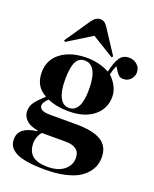

<svg xmlns="http://www.w3.org/2000/svg" viewBox="-182 -894 984 1225"><g transform="rotate(20 310.0 -281.5)"><path d="M119.1 -579.1 110.8 -586.9 228 -758.8Q252 -793 283.2 -793Q299.3 -793 311 -784.9Q322.8 -776.9 336.9 -754.9L439.9 -597.2L432.1 -588.9L282.2 -680.2ZM279.8 230Q207 230 156.2 221.9Q105.5 213.9 77.4 198.2Q49.3 182.6 37.1 162.6Q24.9 142.6 24.9 115.2Q24.9 72.8 55.4 48.6Q85.9 24.4 147.9 16.1V11.2Q94.2 2 68.6 -23.7Q43 -49.3 43 -83Q43 -115.2 60.1 -140.4Q77.1 -165.5 123 -207V-210.9Q45.9 -251.5 45.9 -347.2Q45.9 -432.6 112.5 -482.4Q179.2 -532.2 288.1 -532.2Q369.6 -532.2 440.9 -495.1Q455.1 -560.5 476.6 -592.8Q498 -625 539.1 -625Q571.3 -625 594.2 -604.7Q617.2 -584.5 617.2 -553.2Q617.2 -525.9 597.9 -504.9Q578.6 -483.9 548.8 -483.9Q530.3 -483.9 519 -493.2Q507.8 -502.4 496.1 -521L481 -545.9Q469.2 -522 459 -482.9Q488.3 -456.1 505.6 -422.1Q522.9 -388.2 522.9 -353Q522.9 -272 460.7 -221.4Q398.4 -170.9 291 -170.9Q209 -170.9 147 -198.2Q116.2 -167.5 116.2 -148.9Q116.2 -128.9 134.3 -119.4Q152.3 -109.9 192.9 -109.9H365.2Q481 -109.9 536.4 -75.4Q591.8 -41 591.8 33.2Q591.8 62 583.3 88.1Q574.7 114.3 552.7 140.6Q530.8 167 496.6 186.3Q462.4 205.6 406.7 217.8Q351.1 230 279.8 230ZM285.2 -191.9Q367.2 -191.9 367.2 -346.2Q367.2 -429.7 344.5 -470.5Q321.8 -511.2 279.8 -511.2Q238.8 -511.2 220.5 -473.1Q202.1 -435.1 202.1 -355Q202.1 -274.9 224.1 -233.4Q246.1 -191.9 285.2 -191.9ZM286.1 208Q357.9 208 397.9 175.5Q438 143.1 438 92.8Q438 54.7 412.8 35.9Q387.7 17.1 341.8 17.1H179.2Q165.5 32.2 157.7 53.5Q149.9 74.7 149.9 94.2Q149.9 152.3 183.3 180.2Q216.8 208 286.1 208Z"/></g></svg>

Font: Display Regular
Style: Bold
Weight: 700
Designer: Latin by Veronika Burian and Jose Scaglione. Greek by Irene Vlachou. Cyrillic by Vera Evstafieva.
Foundry: TypeTogether
Version: Version 3.002